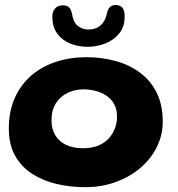

<svg xmlns="http://www.w3.org/2000/svg" viewBox="-20 -746 738 794"><path d="M332 28Q271 28 214.2 14.8Q157.5 1.5 113 -27.2Q68.5 -56 42.5 -102Q16.5 -148 16.5 -214Q16.5 -286.5 41.5 -341.8Q66.5 -397 110.5 -434.5Q154.5 -472 212.8 -490.8Q271 -509.5 337.5 -509.5Q400.5 -509.5 457.2 -494Q514 -478.5 558.2 -446Q602.5 -413.5 627.8 -363Q653 -312.5 653 -242.5Q653 -188 629 -139Q605 -90 561.5 -52.5Q518 -15 459.5 6.5Q401 28 332 28ZM323.5 -133Q361 -133 387.8 -144.5Q414.5 -156 431.2 -175.2Q448 -194.5 456 -217.5Q464 -240.5 464 -263.5Q464 -294 452 -315.5Q440 -337 419.8 -350.5Q399.5 -364 374.8 -370.2Q350 -376.5 324.5 -376.5Q290 -376.5 260 -362.2Q230 -348 211.5 -319.5Q193 -291 193 -248Q193 -212.5 208.5 -186.8Q224 -161 253 -147Q282 -133 323.5 -133ZM342 -552.5Q303.5 -552.5 270.2 -566Q237 -579.5 216.8 -607Q196.5 -634.5 196.5 -677.5Q196.5 -699 208.2 -711.5Q220 -724 238.5 -724Q259.5 -724 267.5 -713.5Q275.5 -703 278.5 -685.5Q283 -654 301.8 -639Q320.5 -624 344.5 -624Q365 -624 380.8 -631.2Q396.5 -638.5 407.2 -653.8Q418 -669 422.5 -692.5Q426.5 -710 435.8 -717.8Q445 -725.5 458.5 -725.5Q474 -725.5 484.8 -715.5Q495.5 -705.5 495.5 -677.5Q495.5 -635.5 473 -607.8Q450.5 -580 415.5 -566.2Q380.5 -552.5 342 -552.5Z"/></svg>

Font: Gluten Thin SemiBold
Style: Regular
Weight: 600
Version: Version 1.300